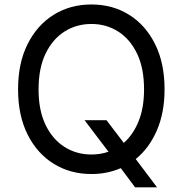

<svg xmlns="http://www.w3.org/2000/svg" viewBox="-20 -757 805 846"><path d="M382.8 9.8Q289.6 9.8 216.6 -35.4Q143.6 -80.6 101.6 -164.3Q59.6 -248 59.6 -363.3Q59.6 -479 101.6 -562.7Q143.6 -646.5 216.6 -691.9Q289.6 -737.3 382.8 -737.3Q476.1 -737.3 548.8 -691.9Q621.6 -646.5 663.3 -562.7Q705.1 -479 705.1 -363.3Q705.1 -260.3 671.1 -182.1Q637.2 -104 578.1 -56.2L671.9 68.4H575.2L512.2 -16.1Q452.6 9.8 382.8 9.8ZM352.5 -227.5H449.2L525.4 -127.4Q566.4 -163.1 590.6 -222.4Q614.7 -281.7 614.7 -363.3Q614.7 -457 583.7 -521.2Q552.7 -585.4 500.2 -618.4Q447.8 -651.4 382.8 -651.4Q317.4 -651.4 264.6 -618.2Q211.9 -585 180.9 -520.8Q149.9 -456.5 149.9 -363.3Q149.9 -270.5 180.9 -206.5Q211.9 -142.6 264.6 -109.4Q317.4 -76.2 382.8 -76.2Q422.4 -76.2 458 -88.4Z"/></svg>

Font: Inter-Regular
Style: Regular
Weight: 400
Designer: Rasmus Andersson
Foundry: rsms
Version: Version 4.000;git-a52131595